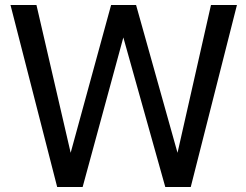

<svg xmlns="http://www.w3.org/2000/svg" viewBox="-20 -749 984 769"><path d="M744 0H642L474 -599L311 0H209L22 -729H126L263 -137L425 -729H525L691 -137L825 -729H929Z"/></svg>

Font: Ekushey Amar Bangla
Style: Regular
Weight: 400
Designer: Al Mamun Sumon
Foundry: Al Mamun Sumon
Version: Version 1.0